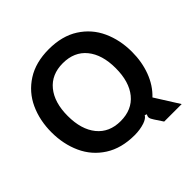

<svg xmlns="http://www.w3.org/2000/svg" viewBox="-213 -969 1249 1249"><g transform="rotate(-45 411.0 -345.0)"><path d="M570 31Q563 21 558.5 11.5Q554 2 554 -6Q554 -16 561 -26L547 -32Q536 -12 501 0Q459 14 409 14Q288 14 204.5 -39.5Q121 -93 80 -183Q39 -273 39 -382Q39 -491 80 -580.5Q121 -670 204.5 -723.5Q288 -777 409 -777Q531 -777 614.5 -723.5Q698 -670 739 -580.5Q780 -491 780 -382Q780 -290 750.5 -211Q721 -132 664 -78L768 87H607ZM630 -382Q630 -506 572 -577Q514 -648 409 -648Q305 -648 247 -577Q189 -506 189 -382Q189 -258 247 -186.5Q305 -115 409 -115Q514 -115 572 -186Q630 -257 630 -382Z"/></g></svg>

Font: Open Sauce Sans
Style: Bold
Weight: 700
Designer: Alfredo Marco Pradil
Foundry: Creative Sauce Fz LLC
Version: Version 1.477